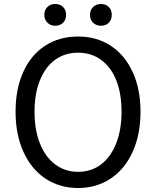

<svg xmlns="http://www.w3.org/2000/svg" viewBox="-20 -929 782 962"><path d="M58 -369Q58 -484 97 -569.5Q136 -655 207 -700.5Q278 -746 371 -746Q464 -746 534.5 -700Q605 -654 644.5 -568.5Q684 -483 684 -369Q684 -255 644.5 -168Q605 -81 534 -34Q463 13 371 13Q279 13 208 -34Q137 -81 97.5 -168Q58 -255 58 -369ZM486 -105Q535 -142 562 -210.5Q589 -279 589 -369Q589 -461 562 -528Q535 -594 486 -629.5Q437 -665 371 -665Q306 -665 257 -630Q208 -595 180.5 -528Q153 -461 153 -369Q153 -277 180.5 -209Q208 -141 257.5 -104.5Q307 -68 371 -68Q437 -68 486 -105ZM202 -855Q202 -879 217.5 -894Q233 -909 256 -909Q281 -909 296 -894Q311 -879 311 -855Q311 -830 296 -815Q281 -800 256 -800Q233 -800 217.5 -815.5Q202 -831 202 -855ZM431 -855Q431 -879 446.5 -894Q462 -909 486 -909Q510 -909 525 -894Q540 -879 540 -855Q540 -830 525 -815Q510 -800 486 -800Q462 -800 446.5 -815Q431 -830 431 -855Z"/></svg>

Font: Merged Yaku Han JP
Style: Regular
Weight: 400
Designer: Ryoko NISHIZUKA 西塚涼子 (kana, bopomofo & ideographs); Paul D. Hunt (Latin, Greek & Cyrillic); Sandoll Communications 산돌커뮤니
Foundry: Adobe
Version: Version 2.004